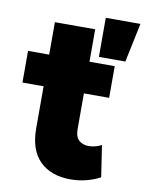

<svg xmlns="http://www.w3.org/2000/svg" viewBox="-83 -779 649 854"><g transform="rotate(10 241.0 -352.5)"><path d="M295 15Q206 15 155.8 -34.8Q105.5 -84.5 105.5 -182.5V-661.5H287.5V-515H401.5V-372H287.5V-212Q287.5 -175 305 -160Q322.5 -145 348 -145Q363 -145 378.2 -148.8Q393.5 -152.5 406.5 -160L428 -18Q404.5 -4.5 369.5 5.2Q334.5 15 295 15ZM10 -372V-515H121V-372ZM325 -543.5V-720H481.5L444.5 -543.5Z"/></g></svg>

Font: Geologica ExtraBold
Style: Regular
Weight: 800
Designer: Sindre Bremnes, Frode Helland
Foundry: Monokrom Skriftforlag AS
Version: Version 1.010;gftools[0.9.28]